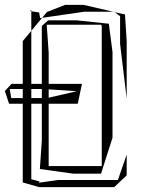

<svg xmlns="http://www.w3.org/2000/svg" viewBox="-37 -749 593 785"><path d="M134 -643V-175L126 -58L262 -39H376L423 -186V-536L408 -652L275 -666H160ZM376 -648 379 -643V-70H162V-534L154 -648ZM199 -13 122 -2 125 -7 91 -16V-623L56 -581V-3L123 16H430L481 -32V-117L445 -13ZM307 -701H426L305 -729H229L155 -700L135 -676ZM474 -690 432 -699 454 -683V-570L481 -345V-580ZM123 -698 127 -675 135 -676 91 -623V-703ZM481 -341V-118V-117V-345ZM91 -708 85 -704 91 -703ZM430 -701 432 -699 426 -701ZM-17 -377 0 -325H281L298 -406H10ZM3 -384V-385H141L277 -376L155 -348H9ZM283 -375H279Z"/></svg>

Font: Quebrada
Style: Regular
Weight: 400
Designer: deFharo
Foundry: deFharo
Version: Version 1.034 2012